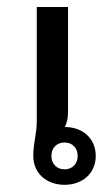

<svg xmlns="http://www.w3.org/2000/svg" viewBox="-20 -520 315 548"><path d="M164.2 -113.3C186.7 -113.3 201.7 -97.5 201.7 -75C201.7 -52.5 186.7 -36.7 164.2 -36.7C141.7 -36.7 126.7 -52.5 126.7 -75C126.7 -97.5 141.7 -113.3 164.2 -113.3ZM75 -75C75 -25 113.3 7.5 164.2 7.5C215 7.5 253.3 -25 253.3 -75C253.3 -125 215.8 -157.5 165 -157.5C170.8 -169.2 174.2 -183.3 174.2 -200V-500H85V-175C85 -137.5 75 -113.3 75 -75Z"/></svg>

Font: Boon Medium
Style: Regular
Weight: 500
Designer: Sungsit Sawaiwan
Foundry: FontUni
Version: Version 2.0